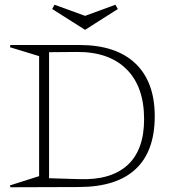

<svg xmlns="http://www.w3.org/2000/svg" viewBox="-20 -790 716 810"><path d="M23.9 0 22 -7.8 145 -46.9V-553.2L22 -590.8L23.9 -600.1H315.9Q469.2 -600.1 551 -522.5Q632.8 -444.8 632.8 -299.8Q632.8 -152.3 552.7 -77.1Q472.7 -2 315.9 -1ZM187 -38.1 315.9 -34.2Q448.7 -29.8 518.3 -93.8Q587.9 -157.7 587.9 -287.1Q587.9 -424.3 513.7 -498Q439.5 -571.8 304.2 -570.8L187 -569.8ZM200.2 -752 210 -770 338.9 -723.1 466.8 -770 477.1 -752 338.9 -664.1Z"/></svg>

Font: Halibut Thin
Style: Regular
Weight: 250
Designer: Matteo Maggi
Foundry: Collletttivo
Version: Version 3.080 | FøM Fix